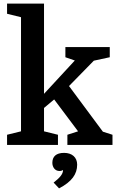

<svg xmlns="http://www.w3.org/2000/svg" viewBox="-20 -800 649 1060"><path d="M352 0H601V-56L548 -73L361 -325L498 -465L586 -484V-540H341V-484L393 -466L223 -282V-780H19V-724L96 -705V-75L19 -56V0H300V-56L223 -75V-204L279 -251L411 -75L352 -56ZM334 44C290 44 269 64 269 99C269 122 283 144 308 144C317 144 323 142 325 139L328 141C327 161 311 181 276 208L306 240C377 203 406 161 406 109C406 69 378 44 334 44Z"/></svg>

Font: Domine
Style: Bold
Weight: 700
Designer: Pablo Impallari, Rodrigo Fuenzalida, Brenda Gallo
Foundry: Pablo Impallari, Rodrigo Fuenzalida, Brenda Gallo
Version: Version 2.000